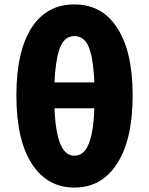

<svg xmlns="http://www.w3.org/2000/svg" viewBox="-20 -833 673 867"><path d="M316 14Q195 14 126 -90Q54 -198 54 -402Q54 -606 126 -713Q194 -813 316 -813Q438 -813 506 -712Q579 -605 579 -402Q579 -199 506 -90Q437 14 316 14ZM316 -130Q355 -130 376 -173Q402 -225 406 -344H226Q231 -224 257 -173Q278 -130 316 -130ZM226 -461H406Q401 -582 376 -631Q355 -670 316 -670Q277 -670 257 -631Q232 -583 226 -461Z"/></svg>

Font: GenSenRounded TW H
Style: Regular
Weight: 900
Version: Version 1.501;PS 1;hotconv 16.6.51;makeotf.lib2.5.65220